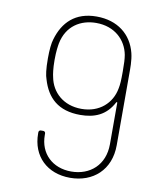

<svg xmlns="http://www.w3.org/2000/svg" viewBox="-81 -771 679 841"><g transform="rotate(10 258.0 -350.0)"><path d="M458 -577C438 -657 374 -708 281 -708C186 -708 134 -655 111 -577C105 -559 102 -528 102 -490C102 -443 106 -415 112 -399C135 -320 186 -271 284 -271C347 -271 398 -291 430 -352C432 -355 435 -355 435 -351V-167C435 -75 372 -20 288 -20C205 -20 147 -75 147 -157V-164C147 -170 143 -174 137 -174H127C121 -174 117 -170 117 -164V-159C117 -58 186 8 288 8C390 8 465 -58 465 -168V-488C465 -506 466 -545 458 -577ZM285 -298C203 -298 151 -349 139 -413C136 -425 132 -450 132 -489C132 -528 136 -551 138 -563C154 -644 216 -680 284 -680C367 -680 419 -628 431 -564C434 -546 435 -527 435 -490C435 -452 434 -433 430 -414C418 -348 365 -298 285 -298Z"/></g></svg>

Font: Barlow Thin
Style: Regular
Weight: 250
Designer: Jeremy Tribby
Foundry: Tribby Type
Version: Version 1.422;hotconv 1.0.109;makeotfexe 2.5.65596